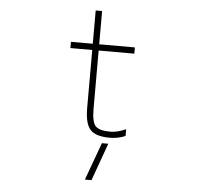

<svg xmlns="http://www.w3.org/2000/svg" viewBox="-61 -756 1122 1078"><g transform="rotate(5 500.0 -217.5)"><path d="M534.2 45.9H570.3L494.1 257.8H457ZM470.7 -470.7V-142.6Q470.7 -67.4 492.2 -44.9Q513.7 -22.5 576.2 -22.5Q614.3 -22.5 663.1 -43.9V-5.9Q620.1 11.7 576.2 11.7Q496.1 11.7 465.3 -22Q434.6 -55.7 434.6 -142.6V-470.7H311.5V-505.9H434.6V-693.4H470.7V-505.9H671.9V-470.7Z"/></g></svg>

Font: GenEi Gothic M ExtraLight
Style: Regular
Weight: 200
Designer: o_tamon (Modified); [Source Han Sans]
Ryoko NISHIZUKA  (kana & ideographs); Paul D. Hunt (Latin, Greek & Cyrillic); Wenl
Version: Version 1.1a;Original Version 1.004